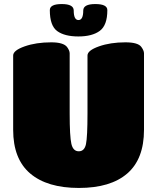

<svg xmlns="http://www.w3.org/2000/svg" viewBox="-20 -920 776 948"><path d="M45 -279V-646Q45 -671 101.5 -691Q158 -711 233 -711Q293 -711 311 -688Q324 -670 324 -657V-359Q324 -246 332.5 -209.5Q341 -173 369 -173Q397 -173 404.5 -208.5Q412 -244 412 -360V-646Q412 -671 468.5 -691Q525 -711 599 -711Q662 -711 678 -688Q691 -670 691 -657V-279Q691 -135 608.5 -63.5Q526 8 369.5 8Q213 8 129 -63.5Q45 -135 45 -279ZM344 -868Q344 -821 367.5 -821Q391 -821 391 -868Q391 -900 450.5 -900Q510 -900 510 -870Q510 -795 472.5 -767.5Q435 -740 367 -740Q299 -740 262.5 -766.5Q226 -793 226 -870Q226 -900 285 -900Q344 -900 344 -868Z"/></svg>

Font: Titan One
Style: Regular
Weight: 400
Designer: Rodrigo Fuenzalida
Foundry: Rodrigo Fuenzalida
Version: Version 1.001